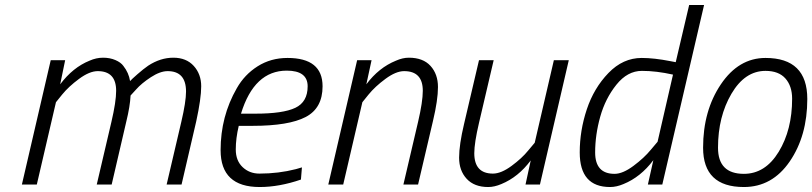

<svg xmlns="http://www.w3.org/2000/svg" viewBox="-20 -742 3266 772"><path d="M447 -377Q447 -456 373 -456Q340 -456 298 -425Q256 -394 230 -362L205 -331L128 0H68L184 -500H242L222 -403Q273 -471 340 -498Q367 -510 394.5 -510Q422 -510 444 -500.5Q466 -491 476 -477Q498 -449 503 -416Q508 -422 532.5 -443.5Q557 -465 576 -478Q625 -510 677 -510Q729 -510 759 -477Q789 -444 789 -395Q789 -346 769 -254L710 0H650L709 -252Q728 -333 728 -374Q728 -456 654 -456Q624 -456 586.5 -431.5Q549 -407 527 -382L505 -358Q503 -315 488 -254L429 0H369L428 -252Q447 -333 447 -377Z M1023 -44Q1100 -44 1170 -62L1194 -69L1190 -20Q1103 10 1024 10Q867 10 867 -138Q867 -274 932 -387Q963 -442 1016 -475.5Q1069 -509 1136 -509Q1277 -509 1277 -395Q1277 -307 1209 -271.5Q1141 -236 996 -236H940Q928 -186 928 -141Q928 -96 955.5 -70Q983 -44 1023 -44ZM1008 -285Q1118 -285 1167.5 -308.5Q1217 -332 1217 -395Q1217 -458 1133 -458Q1002 -458 949 -285Z M1624 -510Q1681 -510 1711 -477Q1741 -444 1741 -392Q1741 -340 1721 -256L1661 0H1602L1661 -252Q1680 -333 1680 -377Q1680 -456 1605 -456Q1572 -456 1530 -425Q1488 -394 1462 -362L1437 -331L1360 0H1300L1416 -500H1474L1453 -403Q1503 -470 1572 -498Q1599 -510 1624 -510Z M1943 10Q1887 10 1856.5 -23Q1826 -56 1826 -108Q1826 -160 1846 -244L1906 -500H1965L1906 -248Q1887 -167 1887 -126Q1887 -44 1962 -44Q1995 -44 2037 -75Q2079 -106 2104 -137L2130 -168L2207 -500H2267L2151 0H2093L2114 -97Q2064 -30 1996 -2Q1968 10 1943 10Z M2433 10Q2311 10 2311 -129Q2311 -217 2339.5 -302.5Q2368 -388 2426.5 -448.5Q2485 -509 2560 -509Q2610 -509 2676 -496L2697 -492L2751 -722H2811L2643 0H2585L2607 -98Q2556 -30 2487 -2Q2459 10 2433 10ZM2686 -442Q2619 -457 2561 -457Q2503 -457 2458.5 -401.5Q2414 -346 2393.5 -273Q2373 -200 2373 -129Q2373 -43 2451 -43Q2484 -43 2527 -75Q2570 -107 2597 -140L2624 -172Z M3058 -509Q3226 -509 3226 -344Q3226 -196 3155.5 -93Q3085 10 2971 10Q2807 10 2807 -148Q2807 -297 2878.5 -403Q2950 -509 3058 -509ZM2971 -43Q3057 -43 3111 -131.5Q3165 -220 3165 -345Q3165 -396 3138 -426.5Q3111 -457 3058 -457Q2975 -457 2921 -365Q2867 -273 2867 -148Q2867 -43 2971 -43Z"/></svg>

Font: Titillium Web Light
Style: Italic
Weight: 300
Italic angle: -13°
Version: Version 1.002;PS 57.000;hotconv 1.0.70;makeotf.lib2.5.55311